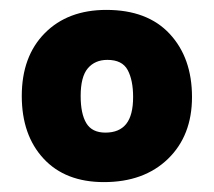

<svg xmlns="http://www.w3.org/2000/svg" viewBox="-20 -722 433 388"><path d="M24 -528Q24 -608 70.5 -655Q117 -702 195 -702Q278 -702 323 -653.5Q368 -605 368 -526Q368 -448 319.5 -401Q271 -354 190 -354Q112 -354 68 -401.5Q24 -449 24 -528ZM197 -601Q172 -601 157.5 -584Q143 -567 143 -528Q143 -492 154.5 -473Q166 -454 193 -454Q221 -454 235 -471.5Q249 -489 249 -526Q249 -560 238 -580.5Q227 -601 197 -601Z"/></svg>

Font: Palanquin Dark Medium
Style: Regular
Weight: 500
Designer: Pria Ravichandran
Version: Version 1.001